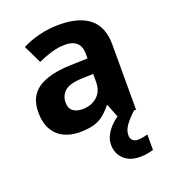

<svg xmlns="http://www.w3.org/2000/svg" viewBox="-144 -662 890 1006"><g transform="rotate(-20 301.5 -159.0)"><path d="M301.8 -556.8Q411.6 -556.8 469.9 -509.4Q528.2 -462 528.2 -364V0H424.9L396 -74H392Q369 -45 344.5 -26Q320 -7 288.5 1.5Q257 10 211.1 10Q163.1 10 124.6 -8.5Q86.1 -27 64.1 -65.4Q42.1 -103.9 42.1 -162.8Q42.1 -249.7 103.1 -291.2Q164.1 -332.7 286.3 -336.7L381.2 -339.7V-363.9Q381.2 -407.2 358.6 -427.3Q336 -447.4 295.8 -447.4Q255.8 -447.4 217.8 -435.9Q179.8 -424.4 141.8 -407.4L93.2 -507.9Q137 -530.8 190.5 -543.8Q243.9 -556.8 301.8 -556.8ZM322.9 -251.1Q250.4 -249.1 222.2 -225Q194.1 -201 194.1 -161.8Q194.1 -127.6 214.2 -113Q234.3 -98.4 266.5 -98.4Q314.8 -98.4 348 -127Q381.2 -155.7 381.2 -208.1V-253.1ZM444.5 111.1Q444.5 131.1 455.5 141.1Q466.5 151.2 483.6 151.2Q499.6 151.2 514.5 148.2Q529.5 145.2 539.4 142.2V228.7Q523.5 232.7 505.5 236.2Q487.6 239.7 463.7 239.7Q407.7 239.7 374.8 208.3Q342 176.9 342 128Q342 99 357 72Q372 45 396.4 22.5Q420.9 0 451.7 -17L516.4 0Q482.4 32 463.4 58.5Q444.5 85 444.5 111.1Z"/></g></svg>

Font: Noto Sans Hebrew
Style: Regular
Weight: 400
Designer: Monotype Design Team
Foundry: Monotype Imaging Inc.
Version: Version 2.003;January 10, 2023;FontCreator 14.0.0.2877 64-bi